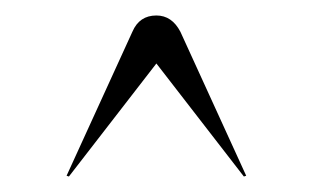

<svg xmlns="http://www.w3.org/2000/svg" viewBox="-20 -416 404 248"><path d="M213 -375 298 -189 295 -188 182 -334 69 -188 66 -189 151 -375Q160 -396 182 -396Q202 -396 213 -375Z"/></svg>

Font: Libre Caslon Display
Style: Regular
Weight: 400
Designer: Pablo Impallari, Rodrigo Fuenzalida
Foundry: Pablo Impallari, Rodrigo Fuenzalida
Version: Version 1.002